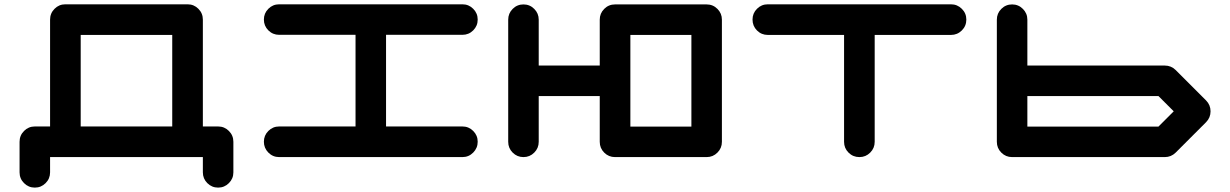

<svg xmlns="http://www.w3.org/2000/svg" viewBox="-20 -729 5709 891"><path d="M779.3 -142.1V-566.9H354.5V-142.1ZM1063 70.8Q1063 100.1 1042.2 120.8Q1021.5 141.6 992.2 141.6Q962.9 141.6 942.1 120.8Q921.4 100.1 921.4 70.8V0H212.4V70.8Q212.4 100.1 191.7 120.8Q170.9 141.6 141.6 141.6Q112.3 141.6 91.6 120.8Q70.8 100.1 70.8 70.8V-70.8Q70.8 -100.6 91.6 -121.3Q112.3 -142.1 141.6 -142.1H212.4V-637.7Q212.4 -667.5 233.2 -688.2Q253.9 -709 283.2 -709H850.6Q879.9 -709 900.6 -688.2Q921.4 -667.5 921.4 -637.7V-142.1H992.2Q1021.5 -142.1 1042.2 -121.3Q1063 -100.6 1063 -70.8Z M2126 -142.1Q2155.3 -142.1 2176 -121.3Q2196.8 -100.6 2196.8 -71.3Q2196.8 -42 2176 -21Q2155.3 0 2126 0H1275.4Q1246.1 0 1225.3 -21Q1204.6 -42 1204.6 -71.3Q1204.6 -100.6 1225.3 -121.3Q1246.1 -142.1 1275.4 -142.1H1629.9V-567.4H1275.4Q1246.1 -567.4 1225.3 -588.1Q1204.6 -608.9 1204.6 -638.2Q1204.6 -667.5 1225.3 -688.2Q1246.1 -709 1275.4 -709H2126Q2155.3 -709 2176 -688.2Q2196.8 -667.5 2196.8 -638.2Q2196.8 -608.9 2176 -588.1Q2155.3 -567.4 2126 -567.4H1771.5V-142.1Z M3188.5 -141.6V-566.9H2905.3V-141.6ZM3259.3 -708.5Q3288.6 -708.5 3309.3 -687.7Q3330.1 -667 3330.1 -637.7V-70.8Q3330.1 -41.5 3309.3 -20.8Q3288.6 0 3259.3 0H2834Q2804.7 0 2783.9 -20.8Q2763.2 -41.5 2763.2 -70.8V-283.2H2480V-70.8Q2480 -41.5 2459.2 -20.8Q2438.5 0 2409.2 0Q2379.9 0 2359.1 -20.8Q2338.4 -41.5 2338.4 -70.8V-637.7Q2338.4 -667 2359.1 -687.7Q2379.9 -708.5 2409.2 -708.5Q2438.5 -708.5 2459.2 -687.7Q2480 -667 2480 -637.7V-424.8H2763.2V-637.7Q2763.2 -667 2783.9 -687.7Q2804.7 -708.5 2834 -708.5Z M4393.1 -709Q4422.4 -709 4443.4 -688.2Q4464.4 -667.5 4464.4 -638.2Q4464.4 -608.4 4443.4 -587.6Q4422.4 -566.9 4393.1 -566.9H4039.1V-70.8Q4039.1 -41.5 4018.3 -20.8Q3997.6 0 3968.3 0Q3938.5 0 3917.7 -20.8Q3897 -41.5 3897 -70.8V-566.9H3543Q3513.7 -566.9 3492.9 -587.6Q3472.2 -608.4 3472.2 -638.2Q3472.2 -667.5 3492.9 -688.2Q3513.7 -709 3543 -709Z M5356 -141.6 5426.8 -212.4 5356 -283.2H4747.6V-141.6ZM5577.1 -262.7Q5597.7 -241.7 5597.7 -212.4Q5597.7 -183.1 5577.1 -162.1L5435.5 -20.5Q5414.6 0 5385.3 0H4676.8Q4647.5 0 4626.7 -20.8Q4606 -41.5 4606 -70.8V-637.7Q4606 -667 4626.7 -687.7Q4647.5 -708.5 4676.8 -708.5Q4706.1 -708.5 4726.8 -687.7Q4747.6 -667 4747.6 -637.7V-424.8H5385.3Q5414.6 -424.8 5435.5 -404.3Z"/></svg>

Font: Robtronika
Style: Regular
Weight: 400
Designer: GGBot
Version: 1.00